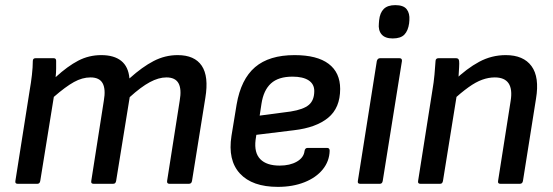

<svg xmlns="http://www.w3.org/2000/svg" viewBox="-20 -717 2157 749"><path d="M49 0Q38 0 40 -11L96 -366Q101 -394 104.5 -424.5Q108 -455 108 -479Q108 -490 119 -490H189Q199 -490 199 -480Q199 -465 199 -449.5Q199 -434 197 -416Q244 -459 285.5 -480.5Q327 -502 375 -502Q425 -502 453 -479.5Q481 -457 485 -411Q535 -456 579.5 -479Q624 -502 673 -502Q739 -502 767 -460.5Q795 -419 781 -335L729 -11Q727 0 717 0H641Q630 0 632 -12L681 -324Q689 -369 676.5 -392Q664 -415 629 -415Q599 -415 564.5 -396.5Q530 -378 486 -338L433 -11Q432 -6 429.5 -3Q427 0 421 0H345Q334 0 336 -11L385 -324Q393 -369 380.5 -392Q368 -415 333 -415Q301 -415 268.5 -397Q236 -379 190 -339L137 -11Q135 0 126 0Z M1064 12Q964 12 916 -40Q868 -92 883 -187L903 -309Q920 -408 975 -455Q1030 -502 1129 -502Q1217 -502 1262 -468Q1307 -434 1307 -370Q1307 -296 1260 -257.5Q1213 -219 1127 -209L980 -191L977 -171Q971 -121 995.5 -96Q1020 -71 1071 -71Q1111 -71 1138 -86.5Q1165 -102 1168 -128Q1170 -140 1180 -140H1256Q1266 -140 1266 -129Q1265 -88 1239 -56Q1213 -24 1167.5 -6Q1122 12 1064 12ZM993 -266 1114 -282Q1164 -290 1185 -308Q1206 -326 1206 -362Q1206 -389 1184 -403.5Q1162 -418 1121 -418Q1066 -418 1037 -391.5Q1008 -365 1000 -312Z M1385 0Q1374 0 1376 -11L1450 -479Q1453 -490 1463 -490H1538Q1549 -490 1548 -479L1473 -11Q1471 0 1462 0ZM1512 -567Q1482 -567 1468.5 -583Q1455 -599 1458 -626L1459 -638Q1462 -667 1477 -682Q1492 -697 1522 -697Q1554 -697 1566.5 -681Q1579 -665 1577 -638L1576 -626Q1572 -597 1557.5 -582Q1543 -567 1512 -567Z M1932 0Q1921 0 1923 -11L1972 -323Q1987 -415 1910 -415Q1886 -415 1861 -406Q1836 -397 1807.5 -376.5Q1779 -356 1740 -321L1751 -402Q1801 -450 1849.5 -476Q1898 -502 1953 -502Q2022 -502 2053.5 -459Q2085 -416 2071 -332L2020 -11Q2018 0 2008 0ZM1620 0Q1609 0 1611 -11L1667 -366Q1672 -394 1675 -426.5Q1678 -459 1679 -478Q1679 -490 1691 -490H1759Q1770 -490 1771 -479Q1772 -471 1771 -454.5Q1770 -438 1769 -420.5Q1768 -403 1766 -390L1765 -365L1708 -11Q1707 -6 1704.5 -3Q1702 0 1697 0Z"/></svg>

Font: Sofia Sans SemiBold
Style: Italic
Weight: 600
Italic angle: -9°
Designer: Botio Nikoltchev, Ani Petrova
Foundry: lettersoup
Version: Version 4.100-B